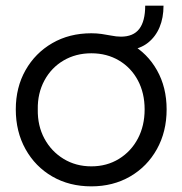

<svg xmlns="http://www.w3.org/2000/svg" viewBox="-20 -651 647 681"><path d="M36 -263Q36 -341 70.5 -402Q105 -463 165.5 -498Q226 -533 304 -533Q323 -533 340.5 -530.5Q358 -528 373 -525Q383 -523 392 -522Q401 -521 409 -521Q453 -521 474 -548.5Q495 -576 495 -631H560Q560 -588 546 -554.5Q532 -521 505 -499.5Q478 -478 437 -473L444 -495Q503 -462 537 -401.5Q571 -341 571 -263Q571 -184 536.5 -122Q502 -60 441.5 -25Q381 10 304 10Q226 10 165.5 -25Q105 -60 70.5 -122Q36 -184 36 -263ZM493 -263Q493 -321 469 -366Q445 -411 402 -436.5Q359 -462 304 -462Q249 -462 205.5 -436.5Q162 -411 137.5 -365.5Q113 -320 114 -263Q113 -205 137.5 -159.5Q162 -114 205.5 -87.5Q249 -61 304 -61Q359 -61 402 -87.5Q445 -114 469 -159.5Q493 -205 493 -263Z"/></svg>

Font: Mach Light
Style: Regular
Weight: 300
Version: Version 1.002